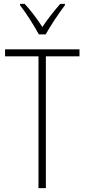

<svg xmlns="http://www.w3.org/2000/svg" viewBox="-20 -1034 436 988"><path d="M180 -857H215C240 -902 282 -965 314 -1007V-1014H290C255 -974 226 -937 198 -895C172 -936 137 -982 107 -1014H83V-1007C112 -971 155 -903 180 -857ZM216 -66V-744H389V-780H6V-744H178V-66Z"/></svg>

Font: Noto Sans Malayalam UI Condensed ExtraLight
Style: Regular
Weight: 200
Width: 3
Designer: Jelle Bosma - Monotype Design Team
Foundry: Monotype Imaging Inc.
Version: Version 2.104